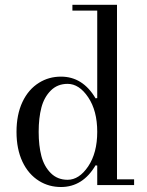

<svg xmlns="http://www.w3.org/2000/svg" viewBox="-20 -750 597 778"><path d="M138.7 -415Q178.2 -439.5 227.1 -439.5Q315.4 -439.5 367.2 -351.6L374 -352.5V-707H273.4V-730.5H454.1V-23.4H523.4V0H374V-79.1L367.2 -80.1Q315.4 7.8 227.1 7.8Q178.2 7.8 138.7 -16.6Q95.2 -43.5 71 -94.7Q46.9 -146 46.9 -215.8Q46.9 -285.6 71 -336.9Q95.2 -388.2 138.7 -415ZM253.9 -21.5Q300.8 -21.5 337.4 -75.9Q374 -130.4 374 -215.8Q374 -301.3 337.4 -355.7Q300.8 -410.2 253.9 -410.2Q212.9 -410.2 185.8 -383.1Q158.7 -356 147.7 -314Q136.7 -272 136.7 -215.8Q136.7 -159.7 147.7 -117.7Q158.7 -75.7 185.8 -48.6Q212.9 -21.5 253.9 -21.5Z"/></svg>

Font: Theano Didot
Style: Regular
Weight: 400
Designer: Alexey Kryukov
Version: Version 2.0